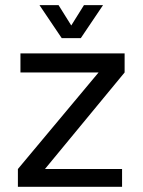

<svg xmlns="http://www.w3.org/2000/svg" viewBox="-20 -718 548 738"><path d="M58.6 -512.7H459V-439.5L152.8 -68.4H449.2V0H48.8V-68.4L358.9 -439.5H58.6ZM131.8 -698.2H205.1L253.9 -620.1L302.7 -698.2H376L290.5 -571.3H217.3Z"/></svg>

Font: Voltera
Style: Regular
Weight: 400
Designer: Bernd Montag
Version: Version 1.301